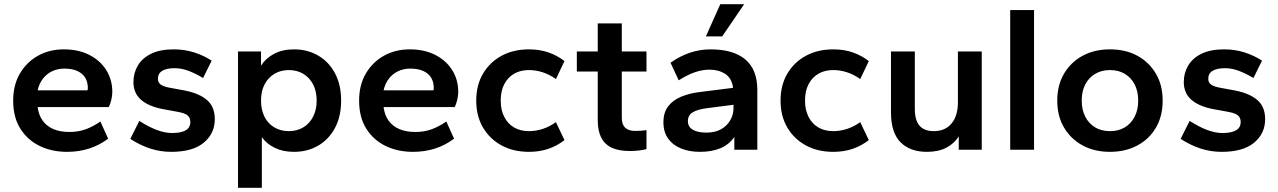

<svg xmlns="http://www.w3.org/2000/svg" viewBox="-20 -716 6112 918"><path d="M300 10Q228 10 170 -18Q112 -46 77.5 -100.5Q43 -155 43 -235Q43 -310 75.5 -365Q108 -420 162.5 -450Q217 -480 285 -480Q355 -480 407 -453.5Q459 -427 488 -381Q517 -335 517 -276Q517 -259 512 -238Q507 -217 500 -204H160Q165 -165 184.5 -138.5Q204 -112 236 -98.5Q268 -85 311 -85Q356 -85 391.5 -98.5Q427 -112 460 -135L497 -53Q456 -22 407 -6Q358 10 300 10ZM160 -284H398Q399 -287 399.5 -289.5Q400 -292 400 -294Q400 -323 388 -343.5Q376 -364 351 -376Q326 -388 288 -388Q256 -388 229.5 -375.5Q203 -363 185 -339.5Q167 -316 160 -284Z M799 10Q746 10 697.5 -6Q649 -22 603 -52L646 -138Q691 -109 730 -94.5Q769 -80 802 -80Q846 -80 868 -93Q890 -106 890 -133Q890 -154 876 -165Q862 -176 826 -182L755 -195Q687 -209 652.5 -240.5Q618 -272 618 -324Q618 -367 639 -402.5Q660 -438 702.5 -459Q745 -480 811 -480Q862 -480 908 -465.5Q954 -451 992 -426L951 -343Q918 -363 883.5 -376.5Q849 -390 815 -390Q777 -390 756 -377.5Q735 -365 735 -339Q735 -322 748 -312Q761 -302 794 -296L865 -283Q934 -269 970.5 -237Q1007 -205 1007 -146Q1007 -78 954.5 -34Q902 10 799 10Z M1118 182V-470H1228V-402Q1250 -437 1290 -458.5Q1330 -480 1386 -480Q1450 -480 1501 -450.5Q1552 -421 1581.5 -366Q1611 -311 1611 -235Q1611 -159 1581.5 -104Q1552 -49 1501 -19.5Q1450 10 1386 10Q1333 10 1294 -9Q1255 -28 1232 -60V182ZM1361 -89Q1400 -89 1430 -107Q1460 -125 1477 -158Q1494 -191 1494 -235Q1494 -280 1477 -312.5Q1460 -345 1430 -363Q1400 -381 1361 -381Q1322 -381 1292 -363Q1262 -345 1245 -312.5Q1228 -280 1228 -235Q1228 -191 1244.5 -158Q1261 -125 1291.5 -107Q1322 -89 1361 -89Z M1954 10Q1882 10 1824 -18Q1766 -46 1731.5 -100.5Q1697 -155 1697 -235Q1697 -310 1729.5 -365Q1762 -420 1816.5 -450Q1871 -480 1939 -480Q2009 -480 2061 -453.5Q2113 -427 2142 -381Q2171 -335 2171 -276Q2171 -259 2166 -238Q2161 -217 2154 -204H1814Q1819 -165 1838.5 -138.5Q1858 -112 1890 -98.5Q1922 -85 1965 -85Q2010 -85 2045.5 -98.5Q2081 -112 2114 -135L2151 -53Q2110 -22 2061 -6Q2012 10 1954 10ZM1814 -284H2052Q2053 -287 2053.5 -289.5Q2054 -292 2054 -294Q2054 -323 2042 -343.5Q2030 -364 2005 -376Q1980 -388 1942 -388Q1910 -388 1883.5 -375.5Q1857 -363 1839 -339.5Q1821 -316 1814 -284Z M2509 10Q2435 10 2378.5 -20.5Q2322 -51 2289.5 -106Q2257 -161 2257 -235Q2257 -309 2289.5 -364Q2322 -419 2378.5 -449.5Q2435 -480 2509 -480Q2560 -480 2602 -465.5Q2644 -451 2679 -424L2638 -338Q2607 -360 2574.5 -370.5Q2542 -381 2509 -381Q2468 -381 2438 -363.5Q2408 -346 2391 -313.5Q2374 -281 2374 -235Q2374 -190 2391 -157Q2408 -124 2438 -106.5Q2468 -89 2509 -89Q2542 -89 2574.5 -99.5Q2607 -110 2638 -132L2679 -46Q2644 -19 2602 -4.5Q2560 10 2509 10Z M2992 6Q2912 6 2875 -30Q2838 -66 2838 -142V-374H2738V-470H2838V-604H2953V-470H3071V-374H2953V-152Q2953 -121 2969 -105.5Q2985 -90 3017 -90Q3029 -90 3045.5 -91Q3062 -92 3071 -94V-3Q3057 1 3035.5 3.5Q3014 6 2992 6Z M3326 10Q3276 10 3236.5 -6Q3197 -22 3174.5 -53.5Q3152 -85 3152 -131Q3152 -178 3174.5 -207.5Q3197 -237 3236.5 -253.5Q3276 -270 3326 -276L3485 -296Q3479 -342 3447.5 -362.5Q3416 -383 3372 -383Q3339 -383 3303.5 -371Q3268 -359 3225 -332L3186 -416Q3229 -447 3277.5 -463.5Q3326 -480 3377 -480Q3487 -480 3544 -431.5Q3601 -383 3601 -286V0H3491V-61Q3465 -24 3424 -7Q3383 10 3326 10ZM3358 -82Q3399 -82 3427.5 -98Q3456 -114 3471.5 -141Q3487 -168 3487 -197V-215L3362 -199Q3315 -193 3292 -179Q3269 -165 3269 -137Q3269 -110 3292 -96Q3315 -82 3358 -82ZM3355 -542 3424 -696H3538L3433 -542Z M3964 10Q3890 10 3833.5 -20.5Q3777 -51 3744.5 -106Q3712 -161 3712 -235Q3712 -309 3744.5 -364Q3777 -419 3833.5 -449.5Q3890 -480 3964 -480Q4015 -480 4057 -465.5Q4099 -451 4134 -424L4093 -338Q4062 -360 4029.5 -370.5Q3997 -381 3964 -381Q3923 -381 3893 -363.5Q3863 -346 3846 -313.5Q3829 -281 3829 -235Q3829 -190 3846 -157Q3863 -124 3893 -106.5Q3923 -89 3964 -89Q3997 -89 4029.5 -99.5Q4062 -110 4093 -132L4134 -46Q4099 -19 4057 -4.5Q4015 10 3964 10Z M4412 10Q4331 10 4285.5 -36Q4240 -82 4240 -178V-470H4354V-195Q4354 -141 4376.5 -115Q4399 -89 4445 -89Q4499 -89 4529.5 -125.5Q4560 -162 4560 -227V-470H4674V0H4564V-64Q4543 -30 4505 -10Q4467 10 4412 10Z M4810 0V-668H4924V0Z M5287 10Q5213 10 5156.5 -20.5Q5100 -51 5067.5 -106Q5035 -161 5035 -235Q5035 -309 5067.5 -364Q5100 -419 5156.5 -449.5Q5213 -480 5287 -480Q5362 -480 5418 -449.5Q5474 -419 5506.5 -364Q5539 -309 5539 -235Q5539 -161 5507 -106Q5475 -51 5418 -20.5Q5361 10 5287 10ZM5287 -89Q5328 -89 5358 -107Q5388 -125 5405 -158Q5422 -191 5422 -235Q5422 -280 5405 -312.5Q5388 -345 5358 -363Q5328 -381 5287 -381Q5247 -381 5216.5 -363Q5186 -345 5169 -312.5Q5152 -280 5152 -235Q5152 -191 5169 -158Q5186 -125 5216 -107Q5246 -89 5287 -89Z M5821 10Q5768 10 5719.5 -6Q5671 -22 5625 -52L5668 -138Q5713 -109 5752 -94.5Q5791 -80 5824 -80Q5868 -80 5890 -93Q5912 -106 5912 -133Q5912 -154 5898 -165Q5884 -176 5848 -182L5777 -195Q5709 -209 5674.5 -240.5Q5640 -272 5640 -324Q5640 -367 5661 -402.5Q5682 -438 5724.5 -459Q5767 -480 5833 -480Q5884 -480 5930 -465.5Q5976 -451 6014 -426L5973 -343Q5940 -363 5905.5 -376.5Q5871 -390 5837 -390Q5799 -390 5778 -377.5Q5757 -365 5757 -339Q5757 -322 5770 -312Q5783 -302 5816 -296L5887 -283Q5956 -269 5992.5 -237Q6029 -205 6029 -146Q6029 -78 5976.5 -34Q5924 10 5821 10Z"/></svg>

Font: Gantari SemiBold
Style: Regular
Weight: 600
Designer: Anugrah Pasau
Foundry: Lafontype
Version: Version 1.000; ttfautohint (v1.8.3)